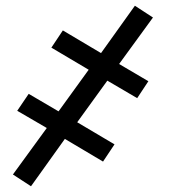

<svg xmlns="http://www.w3.org/2000/svg" viewBox="-20 -487 640 669"><path d="M88 162 25 121 143 -41 40 -101 80 -160 184 -99 289 -244 159 -321 199 -381 332 -302 450 -467 513 -426 395 -264 497 -204 458 -145 354 -206 249 -61 379 16 339 76 206 -3Z"/></svg>

Font: Iosevka HT Extended
Style: Italic
Weight: 400
Width: 7
Italic angle: -9°
Monospace: yes
Designer: Belleve Invis
Foundry: Belleve Invis
Version: Version 32.3.0; ttfautohint (v1.8.4)